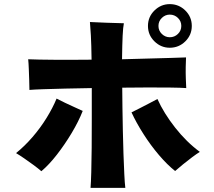

<svg xmlns="http://www.w3.org/2000/svg" viewBox="-20 -887 1040 933"><path d="M420 26Q422 2 423.5 -49.5Q425 -101 425.5 -168.5Q426 -236 426 -311.5Q426 -387 426 -459Q358 -458 297 -456.5Q236 -455 190.5 -453.5Q145 -452 123 -450Q123 -469 122 -496Q121 -523 120 -551Q119 -579 117 -599Q163 -597 246 -596.5Q329 -596 425 -597Q424 -671 421.5 -716Q419 -761 417 -780Q451 -778 498 -776.5Q545 -775 582 -774Q578 -755 576 -713.5Q574 -672 573 -599Q640 -601 700.5 -602.5Q761 -604 809 -605.5Q857 -607 884 -608Q883 -590 882.5 -561.5Q882 -533 883 -505Q884 -477 885 -459Q857 -461 808.5 -461.5Q760 -462 700 -462Q640 -462 574 -461Q574 -418 575 -363.5Q576 -309 577 -251Q578 -193 580 -139Q582 -85 584 -41.5Q586 2 589 26ZM831 -56Q793 -86 752.5 -133.5Q712 -181 677 -236Q642 -291 619 -341Q635 -349 658 -360.5Q681 -372 704.5 -384.5Q728 -397 745 -406Q776 -337 831 -267Q886 -197 951 -149Q935 -139 913 -122.5Q891 -106 869.5 -88.5Q848 -71 831 -56ZM181 -55Q165 -69 142.5 -85.5Q120 -102 97.5 -117.5Q75 -133 58 -143Q100 -177 138 -221Q176 -265 206 -313.5Q236 -362 255 -408Q272 -399 296 -387.5Q320 -376 343.5 -365.5Q367 -355 382 -348Q362 -297 328.5 -241Q295 -185 256.5 -135.5Q218 -86 181 -55ZM805 -655Q762 -655 730.5 -686Q699 -717 699 -761Q699 -805 730.5 -836Q762 -867 805 -867Q849 -867 880.5 -836Q912 -805 912 -761Q912 -717 880.5 -686Q849 -655 805 -655ZM805 -706Q828 -706 844.5 -722Q861 -738 861 -761Q861 -784 844.5 -800Q828 -816 805 -816Q783 -816 766.5 -800Q750 -784 750 -761Q750 -738 766.5 -722Q783 -706 805 -706Z"/></svg>

Font: Zen Kaku Gothic Antique Black
Style: Regular
Weight: 900
Designer: Yoshimichi Ohira
Foundry: Positype
Version: Version 1.001